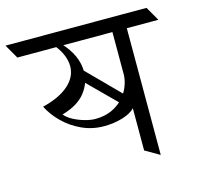

<svg xmlns="http://www.w3.org/2000/svg" viewBox="-138 -747 876 849"><g transform="rotate(-15 299.5 -322.5)"><path d="M226.1 -486.3 422.4 -288.1V-228.5L226.1 -423.8ZM168.5 -585.9H200.2Q263.7 -518.6 263.7 -442.9Q263.7 -392.1 229.7 -348.9Q195.8 -305.7 123 -285.2Q135.7 -269 159.7 -256.3Q183.6 -243.7 210.4 -236.1Q237.3 -228.5 257.8 -228.5Q310.1 -228.5 348.9 -251.2Q387.7 -273.9 409.2 -312Q430.7 -350.1 430.7 -395.5V-231.9Q412.1 -211.4 372.6 -199.5Q333 -187.5 287.6 -187.5Q233.4 -187.5 186 -209.5Q138.7 -231.4 103.3 -266.6Q67.9 -301.8 48.8 -340.8Q126 -359.4 168.5 -396.7Q210.9 -434.1 210.9 -483.4Q210.9 -506.8 200.7 -533Q190.4 -559.1 168.5 -585.9ZM370.6 -644.5 407.7 -580.1H-4.9L-42 -644.5ZM603.5 -644.5 640.6 -580.1H219.7L182.6 -644.5ZM430.2 -38.1V-644.5H496.1V0Z"/></g></svg>

Font: Annapurna SIL
Style: Regular
Weight: 400
Designer: Peter Martin, Annie Olsen
Foundry: SIL International
Version: Version 2.000